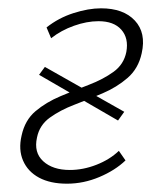

<svg xmlns="http://www.w3.org/2000/svg" viewBox="-20 -436 393 462"><path d="M141 6Q101 6 74 -8.5Q47 -23 35.5 -49.5Q24 -76 32 -110Q40 -147 65.5 -168.5Q91 -190 125.5 -204.5Q160 -219 194 -232Q228 -245 253 -263Q278 -281 284 -311Q290 -344 272 -364.5Q254 -385 217 -385Q189 -385 158 -374Q127 -363 103 -344L92 -370Q121 -393 157 -404.5Q193 -416 223 -416Q277 -416 304.5 -386.5Q332 -357 321 -308Q313 -271 287 -248.5Q261 -226 227 -211.5Q193 -197 159 -184Q125 -171 100 -153Q75 -135 69 -105Q61 -69 84 -48Q107 -27 148 -27Q180 -27 212 -39.5Q244 -52 266 -73L282 -50Q257 -26 219 -10Q181 6 141 6ZM264 -146 74 -256 88 -275 279 -167Z"/></svg>

Font: Ysabeau ExtraLight
Style: Italic
Weight: 250
Italic angle: -12°
Version: Version 2.000;gftools[0.9.27.dev2+g8671c4b]